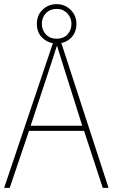

<svg xmlns="http://www.w3.org/2000/svg" viewBox="-20 -1000 544 927"><path d="M476 -93 386 -368H120L27 -93H0L241 -808H271L504 -93ZM282 -694Q276 -714 269.5 -734Q263 -754 255 -780Q248 -758 241 -736.5Q234 -715 227 -693L128 -393H377ZM254 -790Q215 -790 186.5 -815.5Q158 -841 158 -885Q158 -927 186 -953.5Q214 -980 254 -980Q293 -980 321 -952.5Q349 -925 349 -885Q349 -842 321.5 -816Q294 -790 254 -790ZM254 -813Q286 -813 305.5 -833.5Q325 -854 325 -885Q325 -915 304.5 -936Q284 -957 254 -957Q221 -957 201.5 -936Q182 -915 182 -885Q182 -855 201.5 -834Q221 -813 254 -813Z"/></svg>

Font: Noto Sans Telugu UI SemiCondensed Thin
Style: Regular
Weight: 100
Width: 4
Designer: Jelle Bosma - Monotype Design Team
Foundry: Monotype Imaging Inc.
Version: Version 2.005; ttfautohint (v1.8.4.7-5d5b)